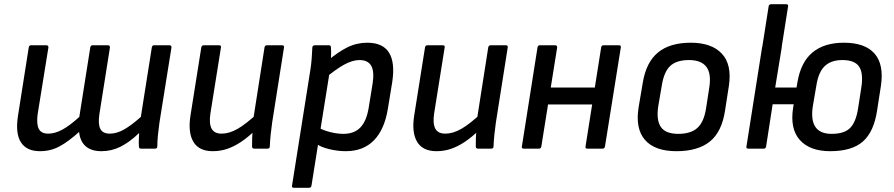

<svg xmlns="http://www.w3.org/2000/svg" viewBox="-20 -703 4227 908"><path d="M169 12Q106 12 79 -30Q52 -72 65 -155L116 -479Q118 -489 127 -489H199Q209 -489 209 -479L158 -163Q152 -116 163.5 -93.5Q175 -71 208 -71Q240 -71 275 -90Q310 -109 355 -150L407 -479Q409 -489 418 -489H490Q500 -489 500 -479L450 -163Q443 -116 454.5 -93.5Q466 -71 499 -71Q532 -71 566.5 -90.5Q601 -110 646 -150L698 -479Q700 -489 709 -489H781Q791 -489 791 -479L734 -123Q730 -95 727 -65Q724 -35 724 -11Q724 0 713 0H647Q637 0 637 -10Q636 -25 636.5 -40.5Q637 -56 638 -74Q592 -30 549.5 -9Q507 12 460 12Q412 12 385.5 -11Q359 -34 354 -79Q303 -33 261 -10.5Q219 12 169 12Z M986 12Q921 12 894.5 -32.5Q868 -77 881 -158L932 -479Q934 -489 944 -489H1015Q1027 -489 1025 -479L975 -166Q968 -119 980.5 -95Q993 -71 1028 -71Q1064 -71 1103.5 -93.5Q1143 -116 1200 -169L1187 -87Q1154 -55 1121.5 -33Q1089 -11 1056 0.5Q1023 12 986 12ZM1183 0Q1172 0 1172 -10Q1172 -29 1172.5 -49Q1173 -69 1176 -90L1177 -134L1231 -479Q1233 -489 1243 -489H1314Q1325 -489 1323 -478L1267 -123Q1263 -95 1260 -66.5Q1257 -38 1256 -10Q1256 0 1244 0Z M1615 12Q1576 12 1535.5 2Q1495 -8 1473 -25L1482 -102Q1507 -87 1541 -78.5Q1575 -70 1604 -70Q1656 -70 1685 -101Q1714 -132 1724 -196L1742 -307Q1751 -365 1735.5 -392Q1720 -419 1680 -419Q1647 -419 1607 -397Q1567 -375 1514 -330L1525 -412Q1578 -457 1622.5 -479Q1667 -501 1717 -501Q1790 -501 1819.5 -454.5Q1849 -408 1835 -315L1814 -187Q1798 -90 1748 -39Q1698 12 1615 12ZM1370 185Q1359 185 1361 175L1448 -374Q1452 -399 1454 -426.5Q1456 -454 1457 -477Q1457 -489 1470 -489H1535Q1545 -489 1545 -479Q1546 -471 1546 -458.5Q1546 -446 1545.5 -433.5Q1545 -421 1543 -415L1539 -363L1453 175Q1451 185 1442 185Z M2044 12Q1979 12 1952.5 -32.5Q1926 -77 1939 -158L1990 -479Q1992 -489 2002 -489H2073Q2085 -489 2083 -479L2033 -166Q2026 -119 2038.5 -95Q2051 -71 2086 -71Q2122 -71 2161.5 -93.5Q2201 -116 2258 -169L2245 -87Q2212 -55 2179.5 -33Q2147 -11 2114 0.5Q2081 12 2044 12ZM2241 0Q2230 0 2230 -10Q2230 -29 2230.5 -49Q2231 -69 2234 -90L2235 -134L2289 -479Q2291 -489 2301 -489H2372Q2383 -489 2381 -478L2325 -123Q2321 -95 2318 -66.5Q2315 -38 2314 -10Q2314 0 2302 0Z M2758 0Q2747 0 2749 -10L2823 -479Q2825 -489 2834 -489H2906Q2918 -489 2916 -479L2841 -10Q2839 0 2830 0ZM2457 0Q2446 0 2448 -10L2522 -479Q2524 -489 2533 -489H2605Q2615 -489 2615 -479L2540 -10Q2538 0 2529 0ZM2557 -209 2569 -289H2810L2798 -209Z M3179 12Q3077 12 3030.5 -41Q2984 -94 3000 -195L3020 -313Q3036 -409 3092 -455Q3148 -501 3247 -501Q3345 -501 3393.5 -449.5Q3442 -398 3427 -297L3409 -181Q3394 -80 3337.5 -34Q3281 12 3179 12ZM3188 -70Q3247 -70 3278 -98Q3309 -126 3319 -190L3334 -287Q3345 -355 3320.5 -387Q3296 -419 3239 -419Q3179 -419 3149.5 -391Q3120 -363 3110 -300L3093 -201Q3083 -136 3105 -103Q3127 -70 3188 -70Z M3573 -405 3615 -673Q3617 -683 3627 -683H3698Q3709 -683 3707 -673L3666 -413ZM3906 12Q3810 12 3762.5 -41Q3715 -94 3731 -195L3751 -313Q3767 -409 3822.5 -455Q3878 -501 3971 -501Q4071 -501 4116 -449.5Q4161 -398 4146 -297L4128 -181Q4113 -80 4061 -34Q4009 12 3906 12ZM3519 0Q3508 0 3510 -10L3584 -479Q3586 -489 3595 -489H3668Q3679 -489 3677 -479L3646 -289H3778L3765 -210H3634L3603 -10Q3601 0 3592 0ZM3913 -70Q3973 -70 4000.5 -98Q4028 -126 4038 -190L4053 -287Q4064 -355 4043.5 -387Q4023 -419 3964 -419Q3911 -419 3881 -391Q3851 -363 3841 -300L3824 -201Q3814 -136 3836 -103Q3858 -70 3913 -70Z"/></svg>

Font: Sofia Sans Medium
Style: Italic
Weight: 500
Italic angle: -9°
Version: Version 4.101